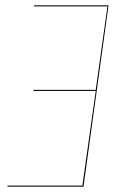

<svg xmlns="http://www.w3.org/2000/svg" viewBox="-20 -700 485 720"><path d="M387 -680 293 0H8V-4H289L339 -359H105L106 -363H339L383 -676H108V-680Z"/></svg>

Font: Fira Sans Condensed Four
Style: Italic
Weight: 100
Width: 3
Italic angle: -8°
Designer: bBox Type GmbH & Carrois Corporate GbR & Edenspiekermann AG
Foundry: bBox Type GmbH & Carrois Corporate GbR & Edenspiekermann AG
Version: Version 4.301